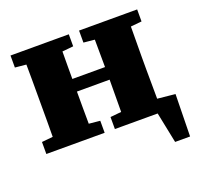

<svg xmlns="http://www.w3.org/2000/svg" viewBox="-116 -630 957 916"><g transform="rotate(-20 362.5 -172.0)"><path d="M633 0H544V-74L703 -58L699 156H623L580 -55ZM82 0Q82 -30 82.5 -67.5Q83 -105 83 -144Q83 -183 83 -217V-283Q83 -317 83 -356Q83 -395 82.5 -433Q82 -471 82 -500H266Q266 -471 265.5 -433Q265 -395 265 -356Q265 -317 265 -283V-238Q265 -194 265 -150.5Q265 -107 265.5 -68.5Q266 -30 266 0ZM429 0Q430 -30 430 -68.5Q430 -107 430.5 -150.5Q431 -194 431 -238V-283Q431 -317 430.5 -356Q430 -395 430 -433Q430 -471 429 -500H614Q613 -471 613 -433Q613 -395 612.5 -356Q612 -317 612 -283V-217Q612 -183 612.5 -144Q613 -105 613 -67.5Q613 -30 614 0ZM26 0V-61L129 -71H220L322 -61V0ZM26 -439V-500H322V-439L220 -429H129ZM374 0V-61L476 -71H567L669 -61V0ZM374 -439V-500H669V-439L567 -429H476ZM213 -230V-294H482V-230Z"/></g></svg>

Font: Source Serif 4 ExtraBold
Style: Regular
Weight: 800
Designer: Frank Grießhammer
Foundry: Adobe Systems Incorporated
Version: Version 4.004;hotconv 1.0.116;makeotfexe 2.5.65601